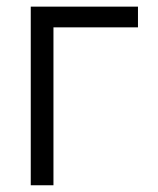

<svg xmlns="http://www.w3.org/2000/svg" viewBox="-20 -550 469 570"><path d="M389.6 -468.8H138.7V0H71.3V-530.3H389.6Z"/></svg>

Font: Pretendard GOV Light
Style: Regular
Weight: 300
Designer: Base glyphs from Inter by Rasmus Andersson; Hangeul glyphs from Noto Sans CJK(Source Han Sans) by Jang Soo-young and Kan
Foundry: Kil Hyung-jin
Version: Version 1.309